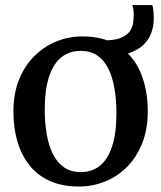

<svg xmlns="http://www.w3.org/2000/svg" viewBox="-20 -706 620 738"><path d="M31.5 -276.5Q31.5 -347 53.5 -400.8Q75.5 -454.5 113.2 -491.5Q151 -528.5 198 -547.2Q245 -566 295.5 -566Q382 -566 438 -528.2Q494 -490.5 521 -425.5Q548 -360.5 548 -278.5Q548 -208 526 -153.8Q504 -99.5 466.5 -62.8Q429 -26 381.8 -7.5Q334.5 11 284 11Q219 11 171.5 -10.5Q124 -32 93 -71Q62 -110 46.8 -162.5Q31.5 -215 31.5 -276.5ZM290.5 -44.5Q334.5 -44.5 364.8 -69.5Q395 -94.5 411.2 -144.5Q427.5 -194.5 427.5 -270Q427.5 -322 420 -365.8Q412.5 -409.5 396.5 -442Q380.5 -474.5 354.2 -492.5Q328 -510.5 290.5 -510.5Q246.5 -510.5 215.8 -485.8Q185 -461 168.5 -411Q152 -361 152 -285Q152 -232.5 159.8 -188.8Q167.5 -145 184 -112.5Q200.5 -80 227 -62.2Q253.5 -44.5 290.5 -44.5ZM391.5 -490.5 378.5 -550.5Q422.5 -551 446.2 -561.2Q470 -571.5 480 -587.2Q490 -603 492 -620Q494 -637 494 -651.5Q494 -661 492.5 -670Q491 -679 488.5 -686.5H565.5Q568 -679.5 569.5 -664.8Q571 -650 571 -634.5Q571 -606.5 562 -580.8Q553 -555 532.2 -534.5Q511.5 -514 477 -502.2Q442.5 -490.5 391.5 -490.5Z"/></svg>

Font: Merriweather 28pt Medium
Style: Regular
Weight: 500
Version: Version 2.100